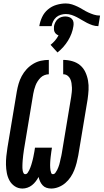

<svg xmlns="http://www.w3.org/2000/svg" viewBox="-20 -1081 598 1109"><path d="M276 8Q261 8 248 3.5Q235 -1 226 -11Q217 -21 211.5 -33Q206 -45 203 -59Q196 -46 186.5 -33.5Q177 -21 165 -11.5Q153 -2 138.5 3Q124 8 110 8Q85 8 65.5 -5Q46 -18 35 -38Q24 -58 19.5 -81.5Q15 -105 14.5 -129.5Q14 -154 16.5 -178.5Q19 -203 23 -228L77 -552Q81 -575 87.5 -597.5Q94 -620 105.5 -641.5Q117 -663 133.5 -681Q150 -699 171.5 -712Q193 -725 216 -730Q239 -735 262 -735V-652Q250 -652 237 -647Q224 -642 214.5 -632.5Q205 -623 197.5 -611.5Q190 -600 185.5 -588Q181 -576 177.5 -563.5Q174 -551 172 -539L118 -214Q117 -206 116 -199Q115 -192 114 -184.5Q113 -177 112.5 -169.5Q112 -162 111 -154.5Q110 -147 110 -139.5Q110 -132 109.5 -125Q109 -118 109.5 -110.5Q110 -103 111 -96Q112 -89 115.5 -82Q119 -75 126 -75Q134 -75 139.5 -82.5Q145 -90 148.5 -97.5Q152 -105 155 -112.5Q158 -120 160.5 -128Q163 -136 165 -143.5Q167 -151 169 -158.5Q171 -166 172.5 -174Q174 -182 175.5 -189.5Q177 -197 178.5 -205Q180 -213 181 -221L182 -228H280L279 -221Q278 -213 276.5 -205Q275 -197 274.5 -189.5Q274 -182 272.5 -174Q271 -166 271 -158.5Q271 -151 270 -143Q269 -135 269.5 -127.5Q270 -120 270 -112.5Q270 -105 271.5 -97.5Q273 -90 275.5 -82.5Q278 -75 286 -75Q294 -75 300 -83Q306 -91 310 -99Q314 -107 317 -115Q320 -123 322.5 -131Q325 -139 326.5 -147Q328 -155 330 -163.5Q332 -172 334 -180Q336 -188 337 -196L391 -521Q393 -535 394.5 -548.5Q396 -562 395.5 -575Q395 -588 393 -601Q391 -614 385.5 -625.5Q380 -637 369.5 -644.5Q359 -652 345 -652V-735Q372 -735 398 -727.5Q424 -720 443 -704Q462 -688 473 -664.5Q484 -641 488.5 -615Q493 -589 491.5 -562Q490 -535 486 -507L432 -183Q428 -161 422.5 -140Q417 -119 409 -98.5Q401 -78 388 -58.5Q375 -39 357.5 -24Q340 -9 318.5 -0.5Q297 8 276 8ZM207 -930Q211 -956 223 -982Q235 -1008 257 -1026.5Q279 -1045 306.5 -1053Q334 -1061 360 -1061Q379 -1061 396 -1055.5Q413 -1050 428.5 -1042.5Q444 -1035 458.5 -1026Q473 -1017 489 -1009.5Q505 -1002 522 -996.5Q539 -991 558 -991L548 -930Q530 -930 514 -935.5Q498 -941 483 -948.5Q468 -956 453.5 -965Q439 -974 424.5 -981.5Q410 -989 394 -994.5Q378 -1000 360 -1000Q346 -1000 331 -995.5Q316 -991 305 -981.5Q294 -972 287 -958Q280 -944 278 -930ZM312 -778 272 -822Q286 -833 298 -847Q310 -861 318 -877Q311 -879 304.5 -884.5Q298 -890 295 -897Q292 -904 291.5 -912.5Q291 -921 292 -930Q294 -941 299.5 -952Q305 -963 314 -971Q323 -979 334.5 -982.5Q346 -986 357 -986Q368 -986 378.5 -982.5Q389 -979 396 -971Q403 -963 404.5 -952Q406 -941 404 -930Q401 -909 393 -887.5Q385 -866 373 -846.5Q361 -827 345.5 -809.5Q330 -792 312 -778Z"/></svg>

Font: Iosevka Term Curly
Style: Bold Italic
Weight: 700
Italic angle: -9°
Designer: Belleve Invis
Foundry: Belleve Invis
Version: Version 32.3.0